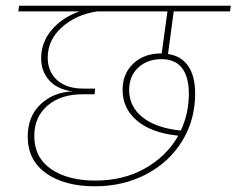

<svg xmlns="http://www.w3.org/2000/svg" viewBox="-20 -701 828 672"><path d="M588 -661 568 -512Q615 -505 639 -469.5Q663 -434 663 -373Q663 -282 618 -208Q573 -134 492.5 -91.5Q412 -49 312 -49Q206 -49 141.5 -94.5Q77 -140 77 -223Q77 -294 122.5 -336.5Q168 -379 234 -381Q181 -388 152.5 -419.5Q124 -451 124 -497Q124 -553 161 -596.5Q198 -640 258 -661H44L47 -681H788L785 -661ZM566 -661H320Q246 -650 196.5 -605.5Q147 -561 147 -499Q147 -451 179.5 -421Q212 -391 271 -391H313L311 -371H268Q193 -371 146.5 -331.5Q100 -292 100 -225Q100 -150 158.5 -109.5Q217 -69 314 -69Q412 -69 487.5 -111.5Q563 -154 604 -226Q509 -236 459 -279Q409 -322 409 -386Q409 -443 446.5 -478.5Q484 -514 544 -514H546ZM545 -494Q496 -494 464 -464.5Q432 -435 432 -386Q432 -328 479 -290.5Q526 -253 613 -244Q641 -305 641 -373Q641 -432 617 -463Q593 -494 545 -494Z"/></svg>

Font: FiraGO Thin
Style: Italic
Weight: 100
Italic angle: -8°
Designer: bBox Type GmbH
Foundry: bBox Type GmbH
Version: Version 1.001